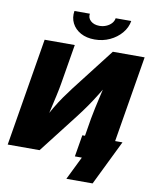

<svg xmlns="http://www.w3.org/2000/svg" viewBox="-113 -1034 1021 1274"><g transform="rotate(10 397.5 -397.0)"><path d="M674.8 0H471.7L515.6 -265.6Q520.5 -294.4 529.8 -337.4Q539.1 -380.4 550.8 -431.2Q562.5 -481.9 574.7 -533.2L598.1 -531.7Q564 -475.1 536.6 -430.9Q509.3 -386.7 482.2 -347.7Q455.1 -308.6 421.9 -265.6L215.8 0H1L121.6 -727.5H324.7L280.3 -460.9Q274.9 -426.8 263.7 -376.7Q252.4 -326.7 240.7 -274.9Q229 -223.1 219.7 -183.6L202.6 -190.9Q231 -247.6 256.6 -291Q282.2 -334.5 307.6 -370.6Q333 -406.7 359.9 -441.9L581.1 -727.5H795.4ZM447.3 -786.6Q392.6 -786.6 353 -808.3Q313.5 -830.1 294.7 -867.2Q275.9 -904.3 283.2 -949.7H387.2Q382.3 -920.9 404.3 -901.1Q426.3 -881.3 463.4 -881.3Q487.8 -881.3 509 -890.4Q530.3 -899.4 544.2 -914.8Q558.1 -930.2 561 -949.7H666Q658.7 -904.3 627.2 -867.2Q595.7 -830.1 548.8 -808.3Q502 -786.6 447.3 -786.6ZM423.8 156.2 500.5 0H453.6L478 -146.5H748.5L600.6 156.2Z"/></g></svg>

Font: Inter 16pt Black
Style: Italic
Weight: 900
Italic angle: -9.3988°
Version: Version 4.001;git-66647c0bb